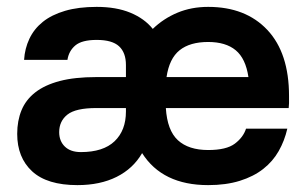

<svg xmlns="http://www.w3.org/2000/svg" viewBox="-20 -529 895 558"><path d="M205 9Q117 9 73.5 -31Q30 -71 30 -140Q30 -178 42.5 -208.5Q55 -239 82.5 -260.5Q110 -282 153.5 -293.5Q197 -305 260 -305H346V-340Q346 -376 326 -394.5Q306 -413 261 -413Q218 -413 199 -397Q180 -381 176 -355H50Q52 -388 65.5 -416.5Q79 -445 104.5 -465.5Q130 -486 169 -497.5Q208 -509 261 -509Q318 -509 359 -492Q400 -475 424 -445Q455 -475 495.5 -492Q536 -509 585 -509Q694 -509 757 -442Q820 -375 820 -250Q820 -236 820 -233Q820 -230 820 -229L819 -215H462Q466 -150 497 -121.5Q528 -93 585 -93Q638 -93 662.5 -111.5Q687 -130 695 -155H815Q807 -120 790 -90Q773 -60 745 -38Q717 -16 677 -3.5Q637 9 585 9Q452 9 393 -84Q367 -39 319 -15Q271 9 205 9ZM215 -87Q280 -87 313 -118.5Q346 -150 346 -205V-215H260Q200 -215 176 -196Q152 -177 152 -145Q152 -119 168.5 -103Q185 -87 215 -87ZM585 -407Q532 -407 502 -383Q472 -359 464 -305H702Q694 -359 665 -383Q636 -407 585 -407Z"/></svg>

Font: Retni Sans
Style: Bold
Weight: 700
Designer: Vitaly Kuzmin
Foundry: ParaType Ltd.
Version: Version 1.00;March 2, 2019;FontCreator 11.5.0.2425 64-bit; t